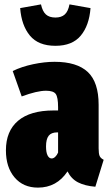

<svg xmlns="http://www.w3.org/2000/svg" viewBox="-20 -836 500 876"><path d="M453 -107 415 16Q367 12 336 -4Q305 -20 288 -54Q239 20 153 20Q86 20 46.5 -26.5Q7 -73 7 -150Q7 -238 62.5 -285Q118 -332 225 -332H245V-347Q245 -392 234.5 -407Q224 -422 190 -422Q149 -422 79 -396L38 -512Q79 -532 131 -543Q183 -554 229 -554Q331 -554 380.5 -507.5Q430 -461 430 -358V-159Q430 -135 434.5 -124.5Q439 -114 453 -107ZM245 -140V-232H241Q214 -232 202 -216.5Q190 -201 190 -168Q190 -141 197 -127Q204 -113 216 -113Q224 -113 232 -120.5Q240 -128 245 -140ZM72 -799 167 -816Q174 -784 189.5 -770Q205 -756 233 -756Q260 -756 275.5 -770Q291 -784 297 -816L393 -799Q387 -720 348.5 -673.5Q310 -627 233 -627Q155 -627 116.5 -673.5Q78 -720 72 -799Z"/></svg>

Font: Fira Sans Extra Condensed Black
Style: Regular
Weight: 900
Width: 1
Designer: Carrois Corporate & Edenspiekermann AG
Foundry: Carrois Corporate GbR & Edenspiekermann AG
Version: Version 4.203